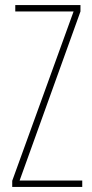

<svg xmlns="http://www.w3.org/2000/svg" viewBox="-20 -827 363 754"><path d="M303 -93H28V-117L269 -782H40V-807H296V-782L57 -118H303Z"/></svg>

Font: Noto Sans Kannada UI ExtraCondensed Thin
Style: Regular
Weight: 100
Width: 2
Designer: Jelle Bosma - Monotype Design Team
Foundry: Monotype Imaging Inc.
Version: Version 2.005; ttfautohint (v1.8.4.7-5d5b)